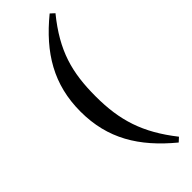

<svg xmlns="http://www.w3.org/2000/svg" viewBox="-328 -852 1073 1073"><g transform="rotate(-45 209.0 -315.0)"><path d="M206 -315C206 -504 242 -638 376 -803L352 -825C180 -684 86 -529 86 -315C86 -101 180 53 352 195L376 173C249 12 206 -126 206 -315Z"/></g></svg>

Font: GenKiMin2 TW H
Style: Regular
Weight: 900
Version: Version 2.100;PS 2.1;hotconv 16.6.51;makeotf.lib2.5.65220 DE